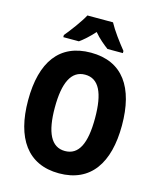

<svg xmlns="http://www.w3.org/2000/svg" viewBox="-135 -1119 935 1130"><g transform="rotate(15 332.5 -553.5)"><path d="M411 -1024H255C235 -985 182 -914 151 -877V-864H246C270 -881 302 -909 333 -944C362 -909 395 -883 420 -864H514V-877C477 -923 435 -979 411 -1024ZM619 -451C619 -681 527 -818 333 -818C142 -818 47 -686 47 -452C47 -223 141 -83 333 -83C526 -83 619 -222 619 -451ZM210 -451C210 -603 249 -684 333 -684C417 -684 455 -605 455 -451C455 -297 417 -219 333 -219C249 -219 210 -300 210 -451Z"/></g></svg>

Font: Noto Sans Kannada UI Condensed ExtraBold
Style: Regular
Weight: 800
Width: 3
Designer: Jelle Bosma - Monotype Design Team
Foundry: Monotype Imaging Inc.
Version: Version 2.005